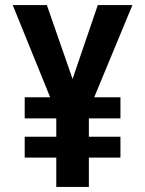

<svg xmlns="http://www.w3.org/2000/svg" viewBox="-20 -734 570 754"><path d="M201 0V-115H77V-197H201V-269H77V-352H177L30 -714H164L265 -424L364 -714H500L350 -352H453V-269H329V-197H453V-115H329V0Z"/></svg>

Font: Noto Sans Mono Condensed
Style: Bold
Weight: 700
Width: 3
Designer: Monotype Design Team
Foundry: Monotype Imaging Inc.
Version: Version 2.014